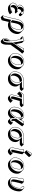

<svg xmlns="http://www.w3.org/2000/svg" viewBox="2474 -3197 1018 6006"><g transform="rotate(90 2983.0 -194.0)"><path d="M255.9 -241.2Q260.3 -241.2 264.2 -241.2Q264.6 -241.2 275.4 -242.2Q312 -246.1 316.4 -246.1Q332 -245.6 337.9 -239.7L394.5 -183.1Q398.9 -177.2 397.9 -170.4Q391.6 -149.9 363.3 -149.4Q359.4 -149.4 339.8 -152.3Q318.8 -155.3 313.5 -155.3Q243.2 -155.3 214.8 -93.3Q208.5 -79.1 205.1 -64.5Q201.2 -43.5 204.1 -25.9Q214.8 -23.9 225.1 -23.9Q284.7 -24.4 358.9 -68.8L415 -12.2L426.3 6.3Q349.1 65.9 263.7 66.4Q182.6 65.9 147 31.2L90.3 -24.9Q56.6 -59.6 69.3 -118.2Q85 -192.4 172.9 -224.1Q174.3 -224.6 175.3 -225.1L146.5 -253.9Q122.6 -279.3 131.3 -321.8Q141.6 -369.1 190.4 -404.3Q240.2 -439 309.1 -439Q380.9 -438.5 415 -405.3L471.7 -348.6Q489.3 -330.1 485.4 -310.5Q478 -277.3 446.8 -273.4Q444.3 -273.4 442.9 -273.4Q429.2 -273.9 421.4 -281.7L364.7 -338.4Q359.4 -344.7 355 -353.5H354.5Q305.7 -353.5 276.9 -310.5Q264.6 -291.5 259.3 -267.6Q256.3 -252.4 255.9 -241.2ZM139.2 -123Q154.3 -193.8 215.3 -215.3Q235.4 -222.2 257.3 -222.2Q263.7 -222.2 288.6 -218.3Q303.7 -216.3 306.6 -215.8Q328.1 -216.8 331.5 -229Q332.5 -233.4 328.6 -234.4Q326.7 -234.9 325.2 -235.4Q320.8 -235.8 316.4 -235.8Q314.5 -235.8 287.6 -233.4Q266.1 -231.4 264.2 -231Q189.9 -231 189.5 -293Q189.5 -294.4 189.5 -294.9Q189.9 -309.6 193.4 -326.2Q208 -396 268.1 -415.5Q283.2 -419.9 296.9 -419.9Q344.2 -419.9 359.9 -369.6Q360.4 -367.7 360.8 -366.2Q369.6 -343.3 379.9 -340.8Q383.3 -340.3 386.2 -339.8Q410.6 -339.8 418 -365.2Q418.5 -367.7 419.4 -369.1Q424.8 -393.6 387.7 -412.6Q371.6 -420.4 352.1 -424.8Q331.5 -428.7 309.1 -429.2Q206.1 -429.2 158.2 -356.9Q145.5 -337.4 141.1 -319.8Q131.3 -272.9 165 -251.5Q175.8 -244.6 190.4 -238.3L215.8 -227.5L189.5 -219.2Q94.7 -189.5 79.1 -115.7Q60.1 -25.4 151.9 -5.4Q153.3 -4.9 153.8 -4.9Q177.7 0 207 0Q284.7 -0.5 356.4 -52.7L355 -55.2Q283.2 -14.2 225.1 -14.2Q162.6 -14.2 142.6 -63.5Q136.2 -80.1 136.2 -98.1Q136.7 -110.8 139.2 -123Z M609.4 263.7 523.4 294.4 466.8 237.8 460 220.2Q497.6 155.8 528.3 9.8L569.8 -184.1Q598.6 -319.3 651.4 -369.6Q658.2 -376 667 -382.8Q733.9 -438.5 816.9 -439Q894 -438.5 941.9 -391.6L998.5 -335Q1058.6 -274.9 1040 -179.2Q1039.6 -176.3 1039.6 -174.3Q1010.3 -35.2 899.4 28.8Q833.5 66.4 756.3 66.4Q703.1 65.9 665 39.6L648.4 117.7Q625.5 223.6 609.4 263.7ZM646.5 -45.4 620.1 -71.8Q627 -63.5 633.3 -57.1Q640.1 -50.3 646.5 -45.4ZM679.2 -26.9Q698.2 -20 719.7 -20Q815.4 -20 863.8 -117.7Q879.4 -149.9 887.7 -189Q907.7 -284.7 888.7 -337.9Q869.1 -344.2 845.2 -344.2Q752.9 -344.2 714.8 -193.4Q711.9 -182.1 709.5 -171.4ZM897.5 -187Q871.1 -62.5 785.2 -23.4Q754.4 -9.8 719.7 -9.8Q657.2 -10.7 612.3 -65.4L609.4 -69.3L643.6 -230Q679.2 -397.9 775.4 -410.2Q782.2 -411.1 789.1 -411.1Q883.3 -411.1 903.3 -322.3Q908.2 -300.3 908.2 -274.4Q907.7 -235.4 897.5 -187ZM544.9 199.2Q560.5 159.2 582 59.1L601.6 -33.7L613.8 -25.4Q650.9 -0.5 699.7 0Q825.2 0 905.3 -92.3Q955.1 -150.9 973.1 -232.9Q993.2 -326.7 934.6 -384.8Q902.8 -415 857.4 -424.8Q837.9 -428.7 816.9 -429.2Q736.8 -428.2 673.3 -375.5Q633.3 -342.8 612.8 -294.9Q594.2 -251 579.6 -182.1L538.1 12.2Q506.8 157.2 470.7 220.7L472.7 225.1Z M1176.8 134.8Q1188 83 1217.8 36.1L1258.3 -26.9Q1245.6 -164.1 1206.1 -323.2Q1194.3 -322.3 1178.7 -318.4L1122.1 -375L1123.5 -404.8Q1162.6 -412.1 1217.3 -435.1Q1233.4 -441.9 1246.6 -441.9Q1255.4 -441.4 1259.3 -438Q1262.2 -434.1 1263.7 -429.2L1320.3 -372.6Q1347.7 -244.6 1357.9 -183.1Q1409.2 -268.1 1447.3 -334Q1483.9 -396 1497.1 -436Q1514.2 -429.7 1544.9 -429.2Q1566.4 -429.7 1596.7 -438L1601.1 -436L1657.7 -379.4Q1612.8 -335.9 1567.9 -275.4L1419.9 -70.3Q1398.9 -40.5 1377.9 -9.3Q1377.9 -4.4 1378.4 5.4Q1378.9 15.6 1378.4 20.5Q1381.3 128.4 1371.6 176.8Q1350.6 274.9 1298.8 288.6Q1287.6 291.5 1275.9 291.5Q1258.3 291 1247.6 280.3L1190.9 223.6Q1164.6 197.3 1176.3 138.2Q1176.8 135.7 1176.8 134.8ZM1186.5 137.2Q1175.3 190.4 1197.3 215.3Q1204.6 222.2 1211.9 224.1Q1215.8 224.6 1219.7 225.1Q1273.9 225.1 1296.9 151.4Q1301.8 136.2 1305.2 118.2Q1314.9 71.3 1312 -36.1Q1312 -41 1312 -50.3Q1311.5 -61 1311.5 -65.9V-68.8L1313 -71.3Q1334.5 -103.5 1355.5 -132.8L1502.9 -337.9Q1541 -388.7 1572.8 -421.9Q1558.1 -418.9 1544.9 -418.9Q1526.4 -418.9 1503.4 -423.8Q1487.8 -382.8 1456.1 -329.1Q1401.9 -236.3 1325.7 -111.8L1310.1 -85.9L1307.6 -116.2Q1298.3 -219.7 1253.9 -426.8Q1253.4 -427.7 1253.4 -429.2Q1252.9 -432.1 1246.6 -432.1Q1237.3 -432.1 1203.6 -418Q1171.9 -404.8 1133.3 -396.5L1132.8 -387.2Q1147 -389.6 1160.2 -390.1Q1198.7 -390.1 1210 -348.6Q1210.4 -347.2 1210.4 -346.7Q1254.4 -177.2 1268.1 -27.8L1268.6 -24.4L1226.1 41.5Q1197.3 87.9 1186.5 137.2ZM1252.4 23.9 1269.5 -6.3 1271.5 28.3Q1275.4 105.5 1265.1 154.3Q1252.9 205.1 1226.6 206.1Q1203.1 204.6 1203.1 167.5Q1203.6 149.4 1208.5 126Q1216.8 88.9 1252.4 23.9Z M1646 -205.1Q1671.9 -326.7 1767.6 -392.6Q1835.9 -439 1916.5 -439Q2001 -438.5 2046.9 -393.6L2103.5 -336.9Q2162.6 -277.8 2145 -170.4Q2144 -163.6 2142.6 -157.2Q2122.6 -62.5 2044.4 3.4Q1969.2 65.9 1876 66.4Q1792.5 65.9 1744.1 18.1L1687.5 -38.6Q1628.4 -97.7 1644 -193.4Q1645 -199.7 1646 -205.1ZM1957.5 -341.3Q1874 -341.3 1824.7 -248Q1806.2 -212.4 1797.4 -171.4Q1781.7 -94.7 1805.7 -36.6Q1822.8 -30.8 1841.8 -30.8Q1902.8 -30.8 1947.3 -87.4Q1977.5 -127 1990.2 -187Q2010.7 -284.2 1993.2 -336.9Q1976.6 -341.3 1957.5 -341.3ZM1900.9 -408.2Q1998.5 -408.2 2009.8 -305.2Q2011.2 -292 2011.2 -278.8Q2010.7 -237.8 2000 -185.1Q1974.6 -65.4 1889.2 -30.8Q1864.7 -21.5 1841.8 -21Q1755.9 -21 1731.9 -113.8Q1725.1 -141.6 1725.1 -172.4Q1725.6 -202.1 1731 -230Q1752.9 -334.5 1819.8 -381.8Q1857.4 -407.7 1900.9 -408.2ZM1655.8 -203.1Q1635.7 -108.4 1690.9 -48.8Q1723.1 -15.1 1772.5 -4.9Q1794.9 -0.5 1819.3 0Q1934.6 0 2014.6 -94.2Q2062 -150.4 2076.2 -216.3Q2098.6 -321.8 2044.4 -381.3Q2014.2 -413.6 1965.8 -424.3Q1942.4 -428.7 1916.5 -429.2Q1802.2 -429.2 1724.1 -340.8Q1672.9 -282.2 1655.8 -203.1Z M2405.3 -23.9Q2472.2 -23.9 2517.6 -91.8Q2541.5 -128.4 2551.3 -174.8Q2567.4 -252.9 2543 -304.2Q2399.4 -296.9 2356 -161.6Q2351.1 -146.5 2347.7 -131.3Q2336.9 -78.1 2356.4 -32.7Q2378.9 -23.9 2405.3 -23.9ZM2615.2 -304.2 2639.2 -280.8Q2700.2 -219.7 2684.1 -124.5Q2683.1 -119.6 2682.1 -115.2Q2667.5 -46.9 2611.8 4.9Q2544.9 65.9 2447.8 66.4Q2358.9 65.9 2311.5 19.5L2254.9 -37.1Q2196.8 -96.7 2219.7 -204.1Q2241.2 -301.3 2318.8 -366.2Q2396 -428.7 2521.5 -429.2H2762.2L2771 -417L2827.1 -360.4Q2793 -314.5 2764.2 -306.6Q2754.9 -304.2 2744.6 -304.2ZM2405.3 -14.2Q2317.4 -14.2 2287.6 -93.3Q2277.3 -121.6 2277.3 -152.3Q2277.3 -172.4 2281.2 -189.9Q2309.1 -321.8 2419.4 -358.4Q2457.5 -370.6 2502 -371.1H2506.3L2509.3 -367.7Q2565.9 -306.6 2567.9 -240.7Q2568.8 -210 2561 -172.9Q2540 -74.2 2471.2 -33.2Q2439 -14.6 2405.3 -14.2ZM2688 -371.1Q2720.7 -371.1 2749.5 -406.2Q2753.9 -411.6 2758.3 -417L2757.3 -418.9H2521.5Q2398.9 -418.5 2325.2 -358.4Q2249.5 -294.9 2229.5 -202.1Q2203.1 -79.1 2282.7 -27.3Q2307.1 -12.2 2338.9 -4.9Q2363.8 0 2391.1 0Q2520.5 0 2586.9 -106Q2608.4 -141.1 2616.2 -174.3Q2636.2 -268.1 2577.1 -328.6Q2563 -342.8 2546.9 -352.5L2514.6 -371.1Z M2972.2 -429.2H3269L3277.3 -417L3334 -360.4Q3298.3 -312.5 3266.1 -306.2Q3257.8 -304.7 3250 -304.2H3138.2Q3085 -128.4 3067.9 -49.3Q3095.2 -61 3126.5 -86.9L3141.6 -68.8L3198.2 -12.2Q3118.2 68.4 3062 68.4Q3023.9 67.9 3007.8 52.7L2951.2 -3.4Q2930.7 -25.9 2942.4 -83Q2958.5 -157.2 3004.9 -303.2Q2972.2 -298.8 2946.8 -263.2Q2937 -249.5 2923.8 -226.6L2901.4 -231.4L2845.2 -288.1Q2876.5 -378.9 2927.2 -414.1Q2950.2 -428.7 2972.2 -429.2ZM2972.2 -418.9Q2919.4 -418.9 2873.5 -329.6Q2864.7 -312.5 2858.4 -295.4L2862.3 -294.4Q2895.5 -350.1 2922.9 -362.8Q2941.4 -371.1 2967.3 -371.1H3037.6L3033.2 -357.9Q2973.1 -176.8 2952.1 -81.1Q2938.5 -16.6 2968.8 -3.4Q2974.1 -1.5 2980.5 0Q2990.7 2 3005.4 2Q3055.7 1 3127.9 -69.3L3125 -73.2Q3071.8 -31.7 3029.3 -30.8Q2998 -30.8 2997.1 -69.8Q2997.1 -71.8 2997.1 -73.2Q2997.6 -88.4 3001.5 -107.9Q3018.6 -189 3071.8 -363.8L3074.2 -371.1H3193.4Q3227.5 -371.1 3258.3 -408.7Q3261.7 -413.1 3265.1 -417L3263.7 -418.9Z M3760.7 -134.3 3762.2 -76.7Q3762.7 -64 3763.7 -53.2Q3782.7 -60.1 3805.2 -87.9L3830.1 -79.1L3886.7 -22.5Q3844.2 53.7 3798.8 64Q3788.1 66.4 3776.9 66.4Q3756.8 65.4 3743.7 53.7L3687 -2.9Q3680.2 -10.3 3676.3 -19Q3600.1 64.9 3524.9 66.4Q3449.7 65.9 3412.6 29.3L3356 -27.3Q3304.7 -80.1 3329.1 -195.8Q3362.3 -351.6 3486.3 -412.1Q3541.5 -438.5 3597.7 -439Q3640.6 -438.5 3667 -413.1L3723.6 -356.4Q3728.5 -351.1 3732.4 -346.2L3783.7 -434.1Q3791 -434.1 3807.1 -431.6Q3823.2 -429.2 3830.6 -429.2Q3838.4 -429.2 3854.5 -431.6Q3869.1 -434.1 3875.5 -434.1L3932.1 -377.4ZM3660.6 -222.2 3660.2 -243.2Q3658.2 -309.6 3648.9 -343.3Q3644.5 -343.8 3641.1 -343.3Q3575.2 -343.3 3523.9 -273.9Q3489.7 -226.6 3475.6 -162.6Q3458 -78.6 3469.7 -29.8Q3476.1 -29.3 3481.4 -28.8Q3549.8 -30.8 3635.7 -181.2ZM3670.9 -219.2 3644.5 -175.8Q3554.7 -20 3481.4 -19Q3407.2 -19 3399.4 -110.4Q3398.4 -121.1 3398.4 -131.8Q3398.9 -171.4 3409.2 -221.2Q3433.1 -334 3508.3 -384.8Q3545.9 -409.7 3584.5 -410.2Q3647.5 -410.2 3663.1 -324.7Q3668.5 -293 3669.9 -243.2ZM3693.8 -193.8 3854.5 -421.4Q3838.9 -418.9 3830.6 -418.9Q3821.8 -418.9 3805.2 -421.9Q3794.4 -423.3 3789.1 -423.8L3688 -250.5L3691.9 -294.9Q3696.8 -355 3668.9 -394.5Q3643.6 -428.7 3597.7 -429.2Q3503.9 -429.2 3430.7 -362.8Q3361.8 -299.3 3338.9 -193.8Q3305.2 -30.3 3422.4 -4.4Q3443.8 0 3468.3 0Q3539.6 0 3608.4 -78.1Q3629.9 -103 3653.8 -135.7L3671.4 -160.2L3672.9 -91.3Q3675.8 -1 3720.2 0Q3764.6 0 3799.3 -48.8Q3807.6 -60.5 3815.4 -73.7L3808.6 -76.2Q3776.9 -42 3744.1 -41Q3698.7 -42.5 3695.8 -132.8Z M4142.1 -23.9Q4209 -23.9 4254.4 -91.8Q4278.3 -128.4 4288.1 -174.8Q4304.2 -252.9 4279.8 -304.2Q4136.2 -296.9 4092.8 -161.6Q4087.9 -146.5 4084.5 -131.3Q4073.7 -78.1 4093.3 -32.7Q4115.7 -23.9 4142.1 -23.9ZM4352.1 -304.2 4376 -280.8Q4437 -219.7 4420.9 -124.5Q4419.9 -119.6 4418.9 -115.2Q4404.3 -46.9 4348.6 4.9Q4281.7 65.9 4184.6 66.4Q4095.7 65.9 4048.3 19.5L3991.7 -37.1Q3933.6 -96.7 3956.5 -204.1Q3978 -301.3 4055.7 -366.2Q4132.8 -428.7 4258.3 -429.2H4499L4507.8 -417L4564 -360.4Q4529.8 -314.5 4501 -306.6Q4491.7 -304.2 4481.4 -304.2ZM4142.1 -14.2Q4054.2 -14.2 4024.4 -93.3Q4014.2 -121.6 4014.2 -152.3Q4014.2 -172.4 4018.1 -189.9Q4045.9 -321.8 4156.2 -358.4Q4194.3 -370.6 4238.8 -371.1H4243.2L4246.1 -367.7Q4302.7 -306.6 4304.7 -240.7Q4305.7 -210 4297.9 -172.9Q4276.9 -74.2 4208 -33.2Q4175.8 -14.6 4142.1 -14.2ZM4424.8 -371.1Q4457.5 -371.1 4486.3 -406.2Q4490.7 -411.6 4495.1 -417L4494.1 -418.9H4258.3Q4135.7 -418.5 4062 -358.4Q3986.3 -294.9 3966.3 -202.1Q3939.9 -79.1 4019.5 -27.3Q4043.9 -12.2 4075.7 -4.9Q4100.6 0 4127.9 0Q4257.3 0 4323.7 -106Q4345.2 -141.1 4353 -174.3Q4373 -268.1 4314 -328.6Q4299.8 -342.8 4283.7 -352.5L4251.5 -371.1Z M4797.9 -683.1Q4814.5 -682.6 4824.7 -672.4L4881.3 -615.7Q4891.1 -604.5 4889.2 -591.3Q4886.2 -580.6 4878.9 -573.2L4761.2 -451.7Q4753.4 -444.3 4747.6 -443.4L4690.9 -500Q4685.5 -500.5 4682.1 -503.4Q4678.7 -507.8 4679.7 -513.2Q4680.7 -517.1 4684.1 -522.9L4766.1 -666Q4776.9 -682.6 4797.9 -683.1ZM4646 -321.8Q4660.6 -391.6 4650.9 -429.2L4653.3 -431.2Q4665 -429.2 4696.8 -429.2Q4722.2 -429.7 4749 -439L4805.7 -382.3Q4805.7 -381.3 4787.1 -286.6L4739.7 -64Q4752.4 -73.2 4766.1 -86.9L4783.7 -69.8L4840.3 -13.2Q4785.6 56.6 4733.9 66.9Q4726.1 68.4 4719.7 68.4Q4681.6 67.9 4662.6 49.8L4606 -6.8Q4584.5 -29.8 4592.8 -70.8ZM4655.8 -319.8 4602.5 -68.8Q4591.8 -11.2 4641.1 0Q4651.9 2 4663.1 2Q4707 2 4763.2 -61.5Q4767.1 -65.9 4770 -69.3L4766.1 -73.2Q4726.1 -36.6 4690.4 -36.1Q4665 -36.1 4663.1 -61.5Q4663.1 -63.5 4663.1 -64.5Q4663.6 -75.2 4667 -93.3L4720.7 -345.2Q4726.1 -370.1 4736.3 -424.3Q4715.8 -418.9 4696.8 -418.9Q4681.2 -418.9 4663.1 -419.9Q4668.9 -382.3 4655.8 -319.8ZM4797.9 -672.9Q4782.2 -671.9 4774.9 -661.1L4692.4 -518.1Q4690.4 -513.7 4689.5 -510.7Q4689.5 -510.7 4689.5 -510.3H4690.4Q4693.8 -512.2 4697.3 -515.1L4815.4 -637.2Q4820.3 -642.6 4822.8 -650.4Q4825.7 -665 4808.6 -670.9Q4803.2 -672.9 4797.9 -672.9Z M4911.1 -205.1Q4937 -326.7 5032.7 -392.6Q5101.1 -439 5181.6 -439Q5266.1 -438.5 5312 -393.6L5368.7 -336.9Q5427.7 -277.8 5410.2 -170.4Q5409.2 -163.6 5407.7 -157.2Q5387.7 -62.5 5309.6 3.4Q5234.4 65.9 5141.1 66.4Q5057.6 65.9 5009.3 18.1L4952.6 -38.6Q4893.6 -97.7 4909.2 -193.4Q4910.2 -199.7 4911.1 -205.1ZM5222.7 -341.3Q5139.2 -341.3 5089.8 -248Q5071.3 -212.4 5062.5 -171.4Q5046.9 -94.7 5070.8 -36.6Q5087.9 -30.8 5106.9 -30.8Q5168 -30.8 5212.4 -87.4Q5242.7 -127 5255.4 -187Q5275.9 -284.2 5258.3 -336.9Q5241.7 -341.3 5222.7 -341.3ZM5166 -408.2Q5263.7 -408.2 5274.9 -305.2Q5276.4 -292 5276.4 -278.8Q5275.9 -237.8 5265.1 -185.1Q5239.7 -65.4 5154.3 -30.8Q5129.9 -21.5 5106.9 -21Q5021 -21 4997.1 -113.8Q4990.2 -141.6 4990.2 -172.4Q4990.7 -202.1 4996.1 -230Q5018.1 -334.5 5085 -381.8Q5122.6 -407.7 5166 -408.2ZM4920.9 -203.1Q4900.9 -108.4 4956.1 -48.8Q4988.3 -15.1 5037.6 -4.9Q5060.1 -0.5 5084.5 0Q5199.7 0 5279.8 -94.2Q5327.1 -150.4 5341.3 -216.3Q5363.8 -321.8 5309.6 -381.3Q5279.3 -413.6 5231 -424.3Q5207.5 -428.7 5181.6 -429.2Q5067.4 -429.2 4989.3 -340.8Q4938 -282.2 4920.9 -203.1Z M5681.6 -194.3 5668.5 -132.3Q5654.8 -65.9 5657.7 -35.6Q5668.9 -34.2 5680.7 -34.2Q5757.8 -34.2 5814 -129.9Q5842.8 -179.7 5855 -236.8Q5873 -323.7 5843.3 -354Q5835.9 -360.8 5824.7 -368.2Q5814.9 -374.5 5810.1 -379.4Q5796.9 -394 5800.3 -414.1Q5804.7 -435.5 5831.5 -440.9Q5835.9 -441.9 5840.3 -441.9Q5865.7 -440.9 5882.3 -425.3L5939 -368.7Q5983.4 -322.3 5956.1 -192.4Q5923.3 -39.1 5823.7 30.8Q5772 66.4 5718.8 66.4Q5637.7 65.9 5603.5 32.2L5546.9 -24.4Q5505.9 -66.9 5528.3 -172.9L5541.5 -234.9Q5567.4 -357.9 5568.8 -411.1L5571.3 -414.1Q5605.5 -417 5665.5 -439Q5669.4 -438.5 5671.4 -437Q5673.3 -433.6 5672.9 -429.2L5729 -372.6Q5703.1 -295.4 5681.6 -194.3ZM5615.2 -252.9Q5636.7 -354 5661.1 -426.8Q5611.3 -408.2 5578.6 -404.8Q5575.7 -349.6 5551.3 -232.9L5538.1 -170.9Q5515.1 -61.5 5560.5 -25.4Q5579.6 -10.7 5608.9 -4.9Q5632.8 0 5662.6 0Q5740.2 0 5806.2 -74.2Q5866.7 -143.1 5889.6 -251Q5917 -380.4 5872.6 -420.4Q5862.8 -428.7 5851.6 -430.7Q5845.7 -431.6 5840.3 -432.1Q5819.8 -432.1 5811.5 -416Q5810.5 -413.6 5810.1 -412.1Q5805.7 -392.6 5825.7 -378.9Q5828.1 -377.4 5830.1 -376.5Q5867.2 -353.5 5871.1 -311Q5874 -279.8 5864.7 -234.9Q5841.8 -127.4 5777.8 -66.4Q5732.4 -24.4 5680.7 -23.9Q5590.8 -25.4 5590.3 -107.9Q5590.8 -137.7 5602.1 -190.9Z"/></g></svg>

Font: Linux Biolinum Shadow O
Style: Italic
Weight: 400
Italic angle: -12°
Designer: Philipp H. Poll
Foundry: Philipp H. Poll
Version: Version 0.6.2